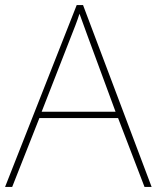

<svg xmlns="http://www.w3.org/2000/svg" viewBox="-20 -736 617 756"><path d="M549 0 445 -271H135L28 0H0L282 -716H307L577 0ZM325 -594Q319 -611 311 -632.5Q303 -654 293 -682Q286 -660 277 -636.5Q268 -613 260 -593L144 -296H435Z"/></svg>

Font: Noto Sans Gujarati Thin
Style: Regular
Weight: 100
Designer: Jelle Bosma - Monotype Design Team, Universal Thirst
Foundry: Monotype Imaging Inc.
Version: Version 2.106; ttfautohint (v1.8.4.7-5d5b)